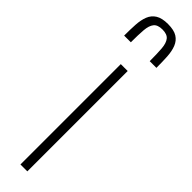

<svg xmlns="http://www.w3.org/2000/svg" viewBox="-277 -711 690 690"><g transform="rotate(45 68.0 -366.0)"><path d="M50 0V-510H85V0ZM68 -732Q99 -732 115.5 -721.5Q132 -711 139.5 -692Q147 -673 148.5 -647.5Q150 -622 150 -591H116Q116 -629 114 -654Q112 -679 102 -691.5Q92 -704 68 -704Q44 -704 34 -691.5Q24 -679 22 -654Q20 -629 20 -591H-14Q-14 -622 -12.5 -647.5Q-11 -673 -3.5 -692Q4 -711 21 -721.5Q38 -732 68 -732Z"/></g></svg>

Font: Saira UltraCondensed Thin
Style: Regular
Weight: 250
Width: 1
Designer: Hector Gatti with collaboration of the Omnibus-Type team
Foundry: Omnibus-Type
Version: Version 1.101